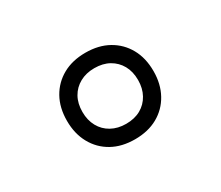

<svg xmlns="http://www.w3.org/2000/svg" viewBox="-71 -895 742 646"><g transform="rotate(-30 300.0 -572.0)"><path d="M300 -404Q249 -404 211.5 -425Q174 -446 153 -484Q132 -522 132 -572Q132 -623 153 -660.5Q174 -698 211.5 -719Q249 -740 300 -740Q351 -740 388.5 -719Q426 -698 447 -660.5Q468 -623 468 -572Q468 -522 447 -484Q426 -446 388.5 -425Q351 -404 300 -404ZM300 -464Q333 -464 357 -477.5Q381 -491 394.5 -515.5Q408 -540 408 -572Q408 -605 394.5 -629Q381 -653 357 -666.5Q333 -680 300 -680Q268 -680 243.5 -666.5Q219 -653 205.5 -629Q192 -605 192 -572Q192 -540 205.5 -515.5Q219 -491 243.5 -477.5Q268 -464 300 -464Z"/></g></svg>

Font: M PLUS Code Latin Expanded
Style: Regular
Weight: 400
Width: 7
Designer: Coji Morishita
Foundry: UNDERFOREST DESIGN
Version: Version 1.002; ttfautohint (v1.8.3)